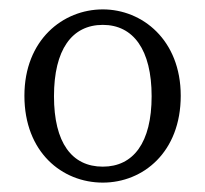

<svg xmlns="http://www.w3.org/2000/svg" viewBox="-20 -836 437 409"><path d="M199 -447C285 -447 365 -512 365 -632C365 -751 283 -816 199 -816C114 -816 32 -751 32 -632C32 -512 112 -447 199 -447ZM95 -631C95 -730 133 -783 199 -783C264 -783 303 -730 303 -631C303 -532 264 -481 199 -481C133 -481 95 -532 95 -631Z"/></svg>

Font: 寒蝉锦书宋
Style: Regular
Weight: 400
Designer: 寒蝉锦书宋{Warren} 思源宋体{Ryoko NISHIZUKA 西塚涼子 (kana & ideographs); Frank Grießhammer (Latin, Greek & Cyrillic); Wenlong ZHANG 
Foundry: Adobe & ChillType
Version: Version 2.000;Glyphs 3.1.1 (3135)